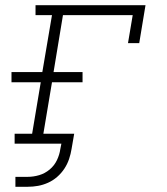

<svg xmlns="http://www.w3.org/2000/svg" viewBox="-20 -550 640 735"><path d="M39 165V127H86Q108 127 130 120.5Q152 114 170 99Q188 84 198 63Q208 42 211 20L215 0H36V-38H103L136 -235H24V-274H142L179 -492H116V-530H537L513 -385H470L488 -492H221L185 -274H296V-235H179L146 -38H264L254 20Q251 39 244.5 58.5Q238 78 226.5 95.5Q215 113 199 127Q183 141 164 149.5Q145 158 125.5 161.5Q106 165 86 165Z"/></svg>

Font: Iosevka Slab XLtExObl
Style: Regular
Weight: 200
Width: 7
Italic angle: -9°
Monospace: yes
Designer: Belleve Invis
Foundry: Belleve Invis
Version: Version 11.1.1; ttfautohint (v1.8.3)